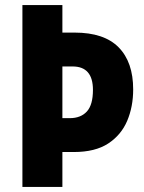

<svg xmlns="http://www.w3.org/2000/svg" viewBox="-20 -734 567 754"><path d="M503 -383Q503 -315 479.5 -259.5Q456 -204 405 -170.5Q354 -137 270 -137H225V0H68V-714H225V-606H273Q389 -606 446 -548Q503 -490 503 -383ZM254 -270Q297 -270 321 -296Q345 -322 345 -381Q345 -473 265 -473H225V-270Z"/></svg>

Font: Noto Sans Lao Condensed ExtraBold
Style: Regular
Weight: 800
Width: 3
Designer: Monotype Design Team
Foundry: Monotype Imaging Inc.
Version: Version 2.003; ttfautohint (v1.8.4.7-5d5b)